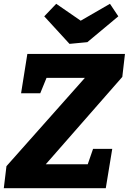

<svg xmlns="http://www.w3.org/2000/svg" viewBox="-28 -991 678 1011"><path d="M630 -707 616 -586 213 -126H434L462 -207H563L529 0H-8L6 -116L419 -581H217L184 -500H83L116 -707ZM397 -882 551 -971 595 -905 432 -769 338 -760 205 -905 268 -971Z"/></svg>

Font: Bitter Pro ExtraBold
Style: Italic
Weight: 800
Italic angle: -9°
Designer: Sol Matas, and Bitter project Authors
Foundry: Sol Matas
Version: Version 1.010